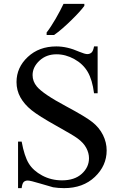

<svg xmlns="http://www.w3.org/2000/svg" viewBox="-20 -951 625 987"><path d="M481.9 -712.4V-471.7H463.4Q454.6 -541 430.7 -581.8Q406.7 -622.6 362.1 -647.2Q317.4 -671.9 270.5 -671.9Q217.8 -671.9 182.6 -638.9Q147.5 -606 147.5 -564.9Q147.5 -532.7 169.4 -506.3Q201.2 -467.8 321.3 -403.8Q418.9 -351.6 454.6 -323.5Q490.2 -295.4 509.3 -257.1Q528.3 -218.8 528.3 -177.7Q528.3 -99.1 467.5 -41.5Q406.7 16.1 309.6 16.1Q279.3 16.1 252.9 11.7Q236.8 7.8 186.3 -7.6Q135.7 -22.9 123 -22.9Q109.4 -22.9 101.8 -15.4Q94.2 -7.8 91.3 16.1H72.8V-223.1H91.3Q105 -148.4 127.7 -111.1Q150.4 -73.7 196.8 -48.8Q243.2 -23.9 298.8 -23.9Q363.3 -23.9 400.4 -57.6Q437.5 -91.3 437.5 -137.7Q437.5 -164.1 423.6 -190.4Q409.7 -216.8 378.9 -239.3Q358.4 -254.9 269 -304.7Q179.7 -354.5 142.3 -384.5Q105 -414.6 85 -450.4Q64.9 -486.3 64.9 -529.3Q64.9 -604 122.8 -658.2Q180.7 -712.4 269.5 -712.4Q325.7 -712.4 387.2 -685.1Q416.5 -672.9 428.7 -672.9Q440.9 -672.9 450 -680.4Q459 -688 463.4 -712.4ZM219.7 -784.2Q231 -798.3 242.9 -816.9Q254.9 -835.4 266.4 -855.2Q277.8 -875 288.3 -894.8Q298.8 -914.6 306.6 -931.2H413.6V-920.9Q404.3 -907.7 386.2 -887.9Q368.2 -868.2 346.2 -846.7Q324.2 -825.2 301 -804.9Q277.8 -784.7 257.8 -771H219.7Z"/></svg>

Font: KhunPaOh
Style: Regular
Weight: 400
Designer: Khon Soe Zaw Thu
Version: Version 1.00 July 11, 2016, initial release